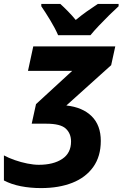

<svg xmlns="http://www.w3.org/2000/svg" viewBox="-22 -951 626 981"><path d="M188 10Q133 10 84.5 0.5Q36 -9 -2 -29V-157Q22 -144 53.5 -133Q85 -122 117.5 -115.5Q150 -109 176 -109Q251 -109 296 -139Q341 -169 341 -228Q341 -269 314 -294Q287 -319 215 -319H140L162 -419L347 -589H121L148 -714H567L546 -618L317 -412Q400 -403 446.5 -357Q493 -311 493 -231Q493 -152 454.5 -98Q416 -44 347.5 -17Q279 10 188 10ZM275 -771Q260 -806 234.5 -848Q209 -890 189 -919V-931H286Q303 -916 325.5 -893Q348 -870 365 -849Q394 -873 421.5 -892.5Q449 -912 478 -931H584V-919Q564 -901 537 -874.5Q510 -848 484 -820.5Q458 -793 440 -771Z"/></svg>

Font: Noto IKEA Latin
Style: Bold Italic
Weight: 700
Italic angle: -12°
Designer: Monotype Design Team
Foundry: Monotype Imaging Inc.
Version: Version 1.0